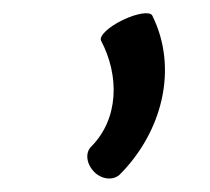

<svg xmlns="http://www.w3.org/2000/svg" viewBox="-20 -142 316 289"><path d="M160 121C224 57 249 -39 209 -119C205 -125 186 -122 165 -112C144 -102 129 -88 132 -81C160 -28 159 37 117 79C108 88 110 105 122 117C133 128 150 130 160 121Z"/></svg>

Font: Nupuram Expanded Light
Style: Regular
Weight: 300
Width: 7
Designer: Santhosh Thottingal (santhosh.thottingal@gmail.com)
Foundry: SMC
Version: Version 1.000